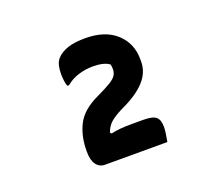

<svg xmlns="http://www.w3.org/2000/svg" viewBox="-82 -908 764 666"><g transform="rotate(-20 300.0 -575.0)"><path d="M432 -357H202Q182 -357 170 -373Q158 -389 158 -420V-423Q158 -479 179.5 -520.5Q201 -562 259 -589Q295 -606 312.5 -617Q330 -628 335.5 -638Q341 -648 341 -659Q341 -665 340.5 -669Q340 -673 339 -677Q320 -692 278 -692Q251 -692 225 -684Q199 -676 179 -659H173Q169 -667 167.5 -681Q166 -695 166 -705Q166 -721 169.5 -736Q173 -751 183 -761Q197 -776 222 -784.5Q247 -793 287 -793Q360 -793 401 -755.5Q442 -718 442 -659V-651Q442 -611 413.5 -579.5Q385 -548 332 -523Q298 -507 280.5 -492.5Q263 -478 256 -455L261 -451Q289 -458 335 -458H379Q414 -458 426.5 -447.5Q439 -437 439 -410Q439 -400 436.5 -384Q434 -368 432 -357Z"/></g></svg>

Font: Recursive Mn Csl St
Style: Bold
Weight: 700
Monospace: yes
Version: Version 1.079;hotconv 1.0.112;makeotfexe 2.5.65598; ttfautoh